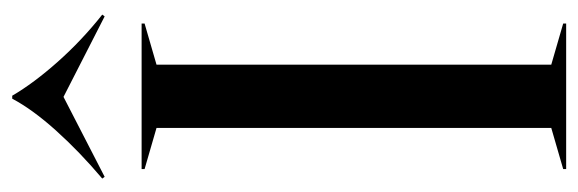

<svg xmlns="http://www.w3.org/2000/svg" viewBox="-344 -626 969 322"><g transform="rotate(-90 141.0 -464.5)"><path d="M19 -5 88 -25V-687L19 -707V-712H263V-707L194 -687V-25L263 -5V0H19ZM6 -774 3 -778Q48 -816 83.5 -855.5Q119 -895 137 -929H142Q163 -893 199 -852.5Q235 -812 278 -778L275 -774L140 -843Z"/></g></svg>

Font: Nyght Serif
Style: Regular
Weight: 400
Designer: Maksym Kobuzan
Version: Version 0.410;July 4, 2025;FontCreator 15.0.0.2958 64-bit